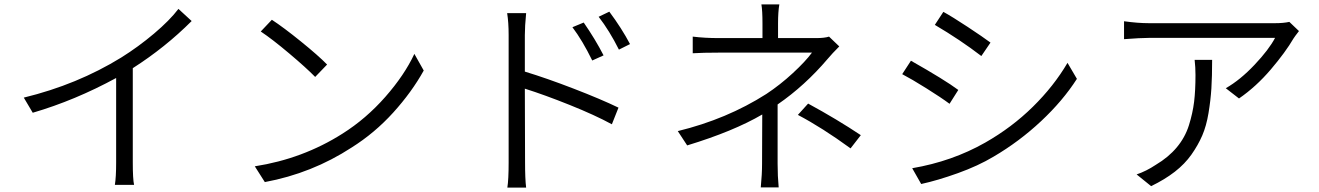

<svg xmlns="http://www.w3.org/2000/svg" viewBox="-20 -818 6040 879"><path d="M796.9 -777.3 857.4 -721.7Q736.3 -600.6 587.9 -505.9V-74.2Q587.9 2 593.8 28.3H505.9Q511.7 -6.8 511.7 -74.2V-460.9Q323.2 -358.4 129.9 -301.8L88.9 -371.1Q334 -430.7 535.2 -554.7Q613.3 -603.5 685.1 -664.1Q756.8 -724.6 796.9 -777.3Z M1173.8 -673.8 1224.6 -727.5Q1278.3 -692.4 1357.9 -627.9Q1437.5 -563.5 1477.5 -522.5L1422.9 -465.8Q1381.8 -507.8 1304.2 -573.2Q1226.6 -638.7 1173.8 -673.8ZM1192.4 15.6 1146.5 -56.6Q1366.2 -90.8 1547.9 -206.1Q1656.2 -274.4 1744.1 -374.5Q1832 -474.6 1877 -571.3L1919.9 -495.1Q1865.2 -396.5 1780.3 -302.7Q1695.3 -209 1589.8 -142.6Q1408.2 -24.4 1192.4 15.6Z M2743.2 -564.5 2691.4 -541Q2646.5 -632.8 2600.6 -693.4L2652.3 -714.8Q2705.1 -638.7 2743.2 -564.5ZM2382.8 -657.2V-490.2Q2482.4 -460 2606.4 -412.1Q2730.5 -364.3 2811.5 -325.2L2781.2 -249Q2704.1 -291 2588.4 -337.4Q2472.7 -383.8 2382.8 -412.1L2383.8 -74.2Q2383.8 1 2388.7 41H2302.7Q2308.6 3.9 2308.6 -74.2V-657.2Q2308.6 -715.8 2301.8 -757.8H2388.7Q2382.8 -697.3 2382.8 -657.2ZM2720.7 -741.2 2769.5 -764.6Q2826.2 -688.5 2864.3 -616.2L2813.5 -590.8Q2770.5 -676.8 2720.7 -741.2Z M3540 -339.8V-68.4Q3540 -11.7 3544.9 40H3462.9Q3468.8 -20.5 3468.8 -68.4Q3468.8 -96.7 3469.2 -177.2Q3469.7 -257.8 3469.7 -293.9Q3337.9 -216.8 3126 -152.3L3083 -217.8Q3307.6 -272.5 3488.3 -387.7Q3551.8 -429.7 3609.9 -483.4Q3668 -537.1 3697.3 -577.1H3272.5Q3197.3 -577.1 3151.4 -574.2V-650.4Q3206.1 -643.6 3271.5 -643.6H3470.7V-710.9Q3470.7 -769.5 3465.8 -797.9H3547.9Q3542 -763.7 3542 -710.9V-643.6H3715.8Q3754.9 -643.6 3775.4 -650.4L3822.3 -605.5Q3789.1 -572.3 3769.5 -548.8Q3665 -425.8 3540 -339.8ZM3632.8 -292 3679.7 -343.8Q3812.5 -271.5 3920.9 -199.2L3874 -138.7Q3744.1 -233.4 3632.8 -292Z M4259.8 -704.1 4298.8 -763.7Q4339.8 -741.2 4410.2 -694.8Q4480.5 -648.4 4514.6 -623L4472.7 -561.5Q4376 -635.7 4259.8 -704.1ZM4197.3 24.4 4156.2 -47.9Q4338.9 -79.1 4490.2 -165Q4612.3 -234.4 4708.5 -329.1Q4804.7 -423.8 4867.2 -530.3L4910.2 -457Q4845.7 -356.4 4746.1 -263.2Q4646.5 -169.9 4528.3 -100.6Q4458 -58.6 4365.7 -25.4Q4273.4 7.8 4197.3 24.4ZM4110.4 -478.5 4150.4 -540Q4305.7 -452.1 4367.2 -406.2L4327.1 -342.8Q4289.1 -371.1 4221.2 -413.6Q4153.3 -456.1 4110.4 -478.5Z M5449.2 -543.9H5529.3Q5529.3 -467.8 5525.9 -413.6Q5522.5 -359.4 5512.7 -300.3Q5502.9 -241.2 5483.9 -197.3Q5464.8 -153.3 5434.6 -110.4Q5404.3 -67.4 5358.4 -31.7Q5312.5 3.9 5250 34.2L5183.6 -19.5Q5227.5 -34.2 5271.5 -63.5Q5329.1 -97.7 5367.2 -143.1Q5405.3 -188.5 5422.9 -244.1Q5440.4 -299.8 5446.8 -352.1Q5453.1 -404.3 5453.1 -474.6Q5453.1 -509.8 5449.2 -543.9ZM5882.8 -717.8 5926.8 -675.8Q5907.2 -650.4 5902.3 -642.6Q5865.2 -579.1 5797.9 -500Q5730.5 -420.9 5652.3 -367.2L5591.8 -414.1Q5658.2 -452.1 5723.6 -521.5Q5789.1 -590.8 5817.4 -644.5H5238.3Q5202.1 -644.5 5126 -638.7V-720.7Q5189.5 -711.9 5238.3 -711.9H5819.3Q5855.5 -711.9 5882.8 -717.8Z"/></svg>

Font: Gen Shin Gothic Monospace Normal
Style: Regular
Weight: 350
Designer: [Source Han Sans]
Ryoko NISHIZUKA  (kana & ideographs); Paul D. Hunt (Latin, Greek & Cyrillic); Wenlong ZHANG  (bopomofo
Version: Version 1.002.20150607